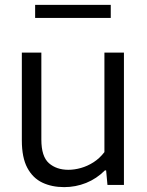

<svg xmlns="http://www.w3.org/2000/svg" viewBox="-20 -758 604 787"><path d="M243 9Q192.5 9 153.5 -9.5Q114.5 -28 92 -70Q69.5 -112 69.5 -182.5V-542.5H149.5V-186Q149.5 -116.5 180.5 -89.2Q211.5 -62 260.5 -62Q285 -62 311.8 -69.5Q338.5 -77 363.5 -93Q388.5 -109 408 -134.5V-542.5H488V0H420.5L415 -59.5H410Q376 -25.5 333 -8.2Q290 9 243 9ZM124 -684.5V-738H434V-684.5Z"/></svg>

Font: Encode Sans Condensed Thin
Style: Regular
Weight: 400
Version: Version 3.002